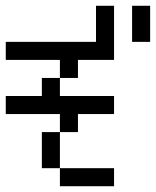

<svg xmlns="http://www.w3.org/2000/svg" viewBox="-20 -645 540 665"><path d="M187.5 0V-62.5H250V0ZM250 0V-62.5H312.5V0ZM312.5 0V-62.5H375V0ZM125 -62.5V-125H187.5V-62.5ZM125 -125V-187.5H187.5V-125ZM187.5 -187.5V-250H250V-187.5ZM0 -250V-312.5H62.5V-250ZM62.5 -250V-312.5H125V-250ZM125 -250V-312.5H187.5V-250ZM187.5 -250V-312.5H250V-250ZM250 -250V-312.5H312.5V-250ZM312.5 -250V-312.5H375V-250ZM125 -312.5V-375H187.5V-312.5ZM187.5 -375V-437.5H250V-375ZM0 -437.5V-500H62.5V-437.5ZM62.5 -437.5V-500H125V-437.5ZM125 -437.5V-500H187.5V-437.5ZM187.5 -437.5V-500H250V-437.5ZM250 -437.5V-500H312.5V-437.5ZM312.5 -437.5V-500H375V-437.5ZM312.5 -562.5V-625H375V-562.5ZM312.5 -500V-562.5H375V-500ZM437.5 -562.5V-625H500V-562.5ZM437.5 -500V-562.5H500V-500Z"/></svg>

Font: AprilSans
Style: Regular
Weight: 400
Designer: typesprite
Version: Version 1.001;PS 001.001;hotconv 1.0.88;makeotf.lib2.5.64775